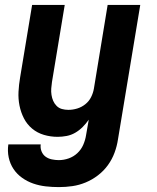

<svg xmlns="http://www.w3.org/2000/svg" viewBox="-20 -550 640 783"><path d="M220 213Q193 213 166.5 210Q140 207 115.5 198.5Q91 190 70 175Q49 160 35 139Q21 118 15.5 92Q10 66 14 39H146Q144 54 149.5 67.5Q155 81 166 89Q177 97 191.5 100Q206 103 220 103Q240 103 260 96Q280 89 295.5 74.5Q311 60 319.5 40.5Q328 21 331 1L342 -62Q331 -46 317 -32Q303 -18 286.5 -8.5Q270 1 251.5 4.5Q233 8 215 8Q186 8 159 0Q132 -8 111 -25.5Q90 -43 77.5 -67.5Q65 -92 59.5 -119.5Q54 -147 55.5 -176Q57 -205 62 -234L111 -530H244L192 -216Q190 -203 189 -189.5Q188 -176 190 -163Q192 -150 197 -138.5Q202 -127 211 -118Q220 -109 232.5 -105.5Q245 -102 259 -102Q277 -102 295 -107.5Q313 -113 328 -125Q343 -137 351.5 -154Q360 -171 363 -189L419 -530H552L461 19Q457 46 447 73Q437 100 420 123.5Q403 147 379.5 165Q356 183 329.5 194Q303 205 275.5 209Q248 213 220 213Z"/></svg>

Font: Iosevka Curly XBdEx
Style: Italic
Weight: 800
Width: 7
Italic angle: -9°
Monospace: yes
Designer: Belleve Invis
Foundry: Belleve Invis
Version: Version 11.1.0; ttfautohint (v1.8.3)